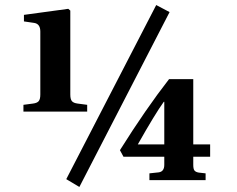

<svg xmlns="http://www.w3.org/2000/svg" viewBox="-20 -715 940 762"><path d="M456 -119Q559 -283 651 -401H747V-142H814V-93H747V-61Q747 -44 752 -38Q757 -32 769 -30L796 -27V0H573V-27L610 -31Q632 -34 632 -61V-93H470ZM527 -142H632V-311H630Q596 -264 527 -142ZM243 -4 600 -695 653 -667 295 27ZM73 -272V-299L111 -304Q127 -306 133.5 -313.5Q140 -321 140 -340V-590Q140 -620 116 -624L75 -630V-656L251 -680L259 -673V-340Q259 -321 265.5 -313.5Q272 -306 288 -304L326 -299V-272Z"/></svg>

Font: Heuristica
Style: Bold
Weight: 700
Version: Version 1.0.2